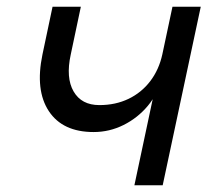

<svg xmlns="http://www.w3.org/2000/svg" viewBox="-20 -550 640 570"><path d="M379 0 440 -287 458 -316Q449 -272 419 -236Q389 -200 347 -179Q305 -158 258 -158Q166 -158 125 -220Q84 -282 106 -388L136 -530H220L190 -388Q175 -319 198.5 -278.5Q222 -238 275 -238Q323 -238 361.5 -256.5Q400 -275 426 -309Q452 -343 462 -389L492 -530H576L463 0Z"/></svg>

Font: Geist Mono
Style: Italic
Weight: 400
Italic angle: -12°
Monospace: yes
Designer: Basement.studio, Andrés Briganti, Mateo Zaragoza
Foundry: Basement.studio, Vercel, Andrés Briganti, Guido Ferreyra, Mateo Zaragoza
Version: Version 1.500